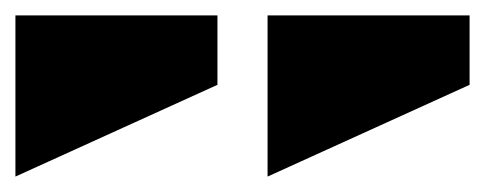

<svg xmlns="http://www.w3.org/2000/svg" viewBox="-20 -1004 629 249"><path d="M0 -775V-984H262V-894ZM327 -775V-984H589V-894Z"/></svg>

Font: Stalinist One
Style: Regular
Weight: 400
Designer: Jovanny Lemonad
Foundry: Alexey Maslov, Jovanny Lemonad
Version: Version 3.004